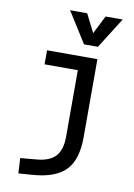

<svg xmlns="http://www.w3.org/2000/svg" viewBox="-106 -842 799 1144"><g transform="rotate(10 293.0 -270.5)"><path d="M87.9 234.4 83 142.6 180.7 133.8Q259.3 127 294.7 88.1Q330.1 49.3 330.1 -30.3V-432.6H128.9V-517.6H433.6V-45.9Q433.6 92.3 371.1 155.5Q308.6 218.8 170.9 228.5ZM339.8 -590.8 222.7 -776.4H326.2L381.8 -666L437.5 -776.4H541L423.8 -590.8Z"/></g></svg>

Font: Cascadia Mono PL
Style: Regular
Weight: 400
Monospace: yes
Designer: Aaron Bell
Foundry: Saja Typeworks
Version: Version 2404.023; ttfautohint (v1.8.4)